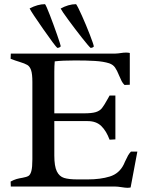

<svg xmlns="http://www.w3.org/2000/svg" viewBox="-20 -892 707 918"><path d="M604.5 4.4Q596.7 5.9 588.9 5.9Q579.6 5.9 561 2.9Q542.5 0 532.7 0H31.7L30.8 -23.9Q45.9 -32.2 58.8 -35.9Q71.8 -39.6 87.4 -42Q106.9 -45.4 116 -50.8Q125 -56.2 129.9 -74Q134.8 -91.8 134.8 -130.4V-500Q134.8 -538.1 128.7 -556.2Q122.6 -574.2 110.8 -581.3Q99.1 -588.4 71.8 -596.7Q67.4 -598.1 54.9 -602.1Q42.5 -606 30.8 -610.8L31.7 -635.7H529.8Q536.6 -635.7 544.7 -636.7Q552.7 -637.7 556.2 -638.2Q570.8 -640.6 582.5 -640.6Q592.8 -640.6 600.6 -638.7V-486.8L575.2 -485.8Q566.9 -494.1 561.5 -504.4Q556.2 -514.6 549.3 -531.2Q539.6 -555.7 530 -569.3Q520.5 -583 502 -589.4Q474.6 -598.1 434.1 -600.6Q393.6 -603 340.3 -603Q277.8 -603 241.7 -598.6Q239.7 -576.7 239.7 -548.3V-350.1H380.4Q418.9 -350.1 438 -356Q457 -361.8 467.5 -375Q478 -388.2 496.6 -421.9L503.9 -435.1H531.7V-225.6L503.9 -224.1Q488.3 -266.1 464.1 -289.6Q439.9 -313 399.4 -313H239.7V-148.4Q239.7 -97.2 251.7 -72.8Q263.7 -48.3 286.4 -41.3Q309.1 -34.2 351.1 -34.2H398.9Q460.4 -34.2 505.1 -48.1Q549.8 -62 571.3 -105L578.1 -120.1Q586.9 -139.2 592.3 -148.7Q597.7 -158.2 606 -167H636.7ZM270.5 -670.9Q268.1 -667 263.4 -665Q258.8 -663.1 253.9 -663.1Q243.7 -671.4 186.8 -752.7Q129.9 -834 121.6 -851.6Q160.6 -872.1 195.3 -872.1Q201.2 -864.7 218.5 -819.8Q235.8 -774.9 252.7 -726.6Q269.5 -678.2 270.5 -670.9ZM428.7 -669.9Q423.3 -663.1 413.1 -663.1Q403.8 -670.9 371.1 -712.4Q338.4 -753.9 306.9 -796.9Q275.4 -839.8 270 -851.1Q287.1 -860.8 306.2 -866.5Q325.2 -872.1 343.8 -872.1Q352.1 -860.8 371.8 -816.7Q391.6 -772.5 409.2 -727.1Q426.8 -681.6 428.7 -669.9Z"/></svg>

Font: Radley
Style: Regular
Weight: 400
Designer: Vernon Adams
Foundry: Vernon Adams
Version: Version 1.003; ttfautohint (v1.6)